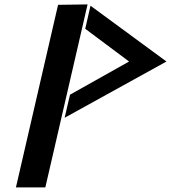

<svg xmlns="http://www.w3.org/2000/svg" viewBox="-20 -839 759 852"><path d="M358.3 -711.2 552.8 -566 290.7 -418.8 266.8 -316.4 718.7 -566 381.6 -813.6ZM237.7 -817.6 50.7 -7.5H181.2L368.6 -819.4Z"/></svg>

Font: Stormning
Style: LightObl
Weight: 400
Designer: Robert Jablonski, Mew Too
Foundry: Cannot Into Space Fonts
Version: Version 0.90